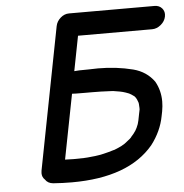

<svg xmlns="http://www.w3.org/2000/svg" viewBox="-52 -762 783 818"><g transform="rotate(-5 340.0 -353.0)"><path d="M256 -370 202 -93 238 -92Q290 -92 311 -95L331 -97Q365 -101 410 -115Q416 -116 419.5 -118Q423 -120 427 -121Q447 -129 460 -138L464 -141Q490 -160 493 -167Q502 -176 509 -187L510 -188Q518 -201 523 -215L524 -218Q527 -226 533 -259Q537 -276 537 -278.5Q537 -281 537 -285Q536 -308 535 -308L530 -321Q527 -329 519 -337L517 -338Q508 -345 498 -350Q497 -350 496.5 -350.5Q496 -351 484.5 -355Q473 -359 460 -361.5Q447 -364 445 -364Q432 -367 416 -367Q379 -369 340 -369H314Q262 -369 256 -370ZM303 -614 274 -465Q287 -467 335 -467Q355 -468 376 -468Q454 -468 525 -450Q582 -435 614 -390Q636 -351 636 -304Q636 -284 632 -262L628 -242Q616 -178 573 -122Q466 6 223 6Q183 6 143 3Q120 1 109 -16Q97 -27 97 -44Q97 -49 98 -55L216 -663Q220 -683 236.5 -697.5Q253 -712 273 -712H639Q659 -712 671 -698Q680 -687 680 -673Q680 -668 679 -663Q675 -643 657.5 -628.5Q640 -614 620 -614Z"/></g></svg>

Font: Bad Comic
Style: Italic
Weight: 400
Italic angle: -11°
Designer: GGBotNet
Foundry: GGBotNet
Version: 0.95